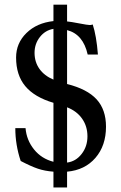

<svg xmlns="http://www.w3.org/2000/svg" viewBox="-20 -738 526 833"><path d="M211.9 75.2V6.8Q174.3 3.9 144.5 -6.1Q114.7 -16.1 69.8 -39.6Q46.4 -109.4 46.4 -182.1H90.8Q95.2 -129.9 127.7 -89.6Q160.2 -49.3 211.9 -36.1V-292Q129.4 -316.4 89.6 -364.3Q49.8 -412.1 49.8 -488.3Q49.8 -550.8 94.7 -594.7Q139.6 -638.7 211.9 -646.5V-717.8H271V-645Q287.1 -643.6 323.7 -636.5Q360.4 -629.4 369.6 -629.4Q375.5 -629.4 382.3 -631.8Q398.4 -583 404.8 -501.5H360.4Q340.8 -589.4 271 -607.4V-373.5Q358.4 -351.6 399.2 -306.9Q439.9 -262.2 439.9 -188.5Q439.9 -106 394 -53Q348.1 0 271 6.8V75.2ZM211.9 -392.6V-612.8Q176.3 -606.9 153.1 -577.4Q129.9 -547.9 129.9 -508.8Q129.9 -469.2 151.1 -439.2Q172.4 -409.2 211.9 -392.6ZM271 -32.7Q309.1 -37.6 334.2 -70.1Q359.4 -102.5 359.4 -146.5Q359.4 -189.9 336.4 -222.9Q313.5 -255.9 271 -272.5Z"/></svg>

Font: Elstob 10pt Medium
Style: Regular
Weight: 500
Designer: Peter S. Baker
Version: Version 1.015